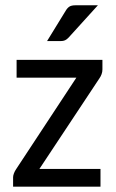

<svg xmlns="http://www.w3.org/2000/svg" viewBox="-20 -703 435 723"><path d="M29.3 0ZM365.7 -441.4Q365.7 -432.1 362.5 -423.6Q359.4 -415 354.5 -408.2L128.4 -66.9H358.4V0H29.3V-35.6Q29.3 -42 32.5 -50.3Q35.6 -58.6 41 -66.4L267.6 -410.6H42.5V-477.5H365.7ZM348.6 -683.1 238.3 -561.5Q231.4 -554.2 224.9 -551.3Q218.3 -548.3 208.5 -548.3H157.2L227.1 -662.1Q233.4 -672.9 241.2 -678Q249 -683.1 264.6 -683.1Z"/></svg>

Font: Carlito
Style: Regular
Weight: 400
Designer: Lukasz Dziedzic
Foundry: tyPoland Lukasz Dziedzic
Version: Version 1.104